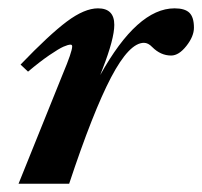

<svg xmlns="http://www.w3.org/2000/svg" viewBox="-20 -445 490 465"><path d="M24.9 0 131.8 -265.1Q154.8 -319.8 154.8 -332.5Q154.8 -336.9 150.9 -336.9Q145 -336.9 133.8 -332Q122.6 -327.1 99.4 -311.3Q76.2 -295.4 47.9 -271.5L29.8 -288.6Q99.1 -360.8 141.8 -392.8Q184.6 -424.8 217.3 -424.8Q256.8 -424.8 256.8 -384.8Q256.8 -351.1 228.5 -278.3L222.7 -263.2Q312.5 -424.8 402.8 -424.8Q427.7 -424.8 438.7 -414.1Q449.7 -403.3 449.7 -377.9Q449.7 -356.9 431.4 -333.7Q413.1 -310.5 394.5 -310.5Q369.1 -310.5 348.6 -331.1Q338.9 -341.3 328.6 -341.3Q293 -341.3 249 -257.6Q205.1 -173.8 147.5 0Z"/></svg>

Font: Elstob 18pt ExtraBold
Style: Italic
Weight: 800
Italic angle: -20°
Designer: Peter S. Baker
Version: Version 1.015